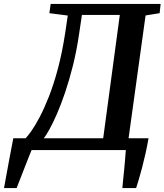

<svg xmlns="http://www.w3.org/2000/svg" viewBox="-82 -763 836 976"><path d="M-61.5 193Q-55.5 160 -48.8 123Q-42 86 -35.5 50.5Q-29 15 -23.2 -14Q-17.5 -43 -14.5 -60H48Q59 -71 77.8 -97.5Q96.5 -124 119.5 -167.5Q142.5 -211 166.8 -272.5Q191 -334 212.5 -414.5Q234 -495 249.5 -596L262.5 -684L169 -696L175.5 -743H734.5L729.5 -696L658 -684.5L571.5 -60H673Q666 -19 657.2 19.5Q648.5 58 639.8 91.2Q631 124.5 623.2 150.5Q615.5 176.5 610 193H540Q541.5 174 544.2 148.8Q547 123.5 549.5 96.2Q552 69 554.2 44Q556.5 19 557.5 0H78.5Q74.5 9 64.5 34.5Q54.5 60 42 91.8Q29.5 123.5 18.8 151.5Q8 179.5 2.5 193ZM140.5 -60H442.5L527 -687H334.5L320 -590Q307.5 -504.5 288.8 -429.8Q270 -355 249 -293Q228 -231 207.2 -183.5Q186.5 -136 169 -104.8Q151.5 -73.5 140.5 -60Z"/></svg>

Font: Merriweather 20pt SemiBold
Style: Italic
Weight: 600
Italic angle: -7.8°
Version: Version 2.101